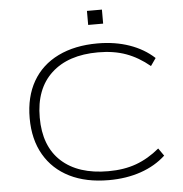

<svg xmlns="http://www.w3.org/2000/svg" viewBox="-59 -945 960 1009"><g transform="rotate(-5 421.0 -440.0)"><path d="M475 8Q355 8 268.5 -35Q182 -78 135 -159Q88 -240 88 -352Q88 -465 134.5 -546Q181 -627 269 -670Q357 -713 477 -713Q569 -713 645 -686.5Q721 -660 775 -610L747 -570Q688 -619 623.5 -642.5Q559 -666 476 -666Q318 -666 229.5 -584Q141 -502 141 -351Q141 -200 229 -119.5Q317 -39 476 -39Q559 -39 623.5 -62.5Q688 -86 747 -135L775 -95Q721 -45 644.5 -18.5Q568 8 475 8ZM437 -814V-888H516V-814Z"/></g></svg>

Font: Nunito Sans 10pt Expanded ExtraLight
Style: Regular
Weight: 250
Width: 7
Designer: Vernon Adams
Foundry: Vernon Adams
Version: Version 3.101;gftools[0.9.27]